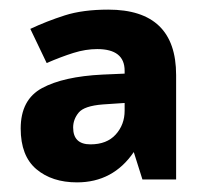

<svg xmlns="http://www.w3.org/2000/svg" viewBox="-20 -742 428 399"><path d="M239 -528V-512Q239 -483 220.5 -462.5Q202 -442 168 -442Q132 -442 132 -477Q132 -494 143.5 -508Q155 -522 194 -525ZM205 -722Q152 -722 114.5 -710Q77 -698 43 -682L77 -611Q107 -624 132.5 -632Q158 -640 182 -640Q239 -640 239 -595V-589L193 -587Q112 -583 67.5 -559Q23 -535 23 -475Q23 -418 55.5 -390.5Q88 -363 140 -363Q215 -363 258 -426L276 -369H346V-586Q346 -722 205 -722Z"/></svg>

Font: Noto Sans UI Extra
Style: Regular
Weight: 800
Designer: Monotype Design Team
Foundry: Monotype Imaging Inc.
Version: Version 1.901